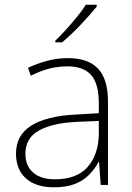

<svg xmlns="http://www.w3.org/2000/svg" viewBox="-20 -786 561 816"><path d="M269 -539Q354 -539 396.5 -494.5Q439 -450 439 -353V0H408L401 -98H399Q383 -68 358.5 -43Q334 -18 298 -4Q262 10 209 10Q132 10 90 -28Q48 -66 48 -133Q48 -212 113.5 -252.5Q179 -293 300 -299L400 -305V-345Q400 -431 367 -467.5Q334 -504 268 -504Q227 -504 189.5 -494.5Q152 -485 111 -464L99 -498Q138 -516 180.5 -527.5Q223 -539 269 -539ZM304 -268Q202 -263 145 -231Q88 -199 88 -133Q88 -81 121 -52.5Q154 -24 213 -24Q307 -24 353 -77Q399 -130 400 -219V-272ZM391 -758Q378 -742 361 -722.5Q344 -703 324 -682Q304 -661 283.5 -641.5Q263 -622 244 -606H215V-613Q236 -633 261 -660.5Q286 -688 309 -716.5Q332 -745 345 -766H391Z"/></svg>

Font: Noto Sans Cham ExtraLight
Style: Regular
Weight: 250
Version: Version 2.002